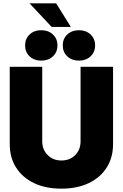

<svg xmlns="http://www.w3.org/2000/svg" viewBox="-20 -1133 745 1165"><path d="M352.5 11.7Q257.3 11.7 187 -21.7Q116.7 -55.2 77.9 -116Q39.1 -176.8 39.1 -258.8V-727.5H236.3V-275.4Q236.3 -225.1 269.3 -192.1Q302.2 -159.2 352.5 -159.2Q403.8 -159.2 436.3 -191.9Q468.8 -224.6 468.8 -275.4V-727.5H666V-258.8Q666 -176.8 627.2 -116Q588.4 -55.2 518.1 -21.7Q447.8 11.7 352.5 11.7ZM459 -765.1Q416 -765.1 388.4 -791Q360.8 -816.9 360.8 -857.4Q360.8 -897.9 388.4 -923.8Q416 -949.7 459 -949.7Q502 -949.7 529.5 -923.8Q557.1 -897.9 557.1 -857.4Q557.1 -816.9 529.5 -791Q502 -765.1 459 -765.1ZM230 -765.1Q187 -765.1 159.7 -791Q132.3 -816.9 132.3 -857.4Q132.3 -897.9 159.7 -923.8Q187 -949.7 230 -949.7Q273.4 -949.7 301 -923.8Q328.6 -897.9 328.6 -857.4Q328.6 -816.9 301 -791Q273.4 -765.1 230 -765.1ZM293.5 -969.7 159.2 -1112.8H320.8L409.7 -969.7Z"/></svg>

Font: Inter Display Black
Style: Regular
Weight: 900
Designer: Rasmus Andersson
Foundry: rsms
Version: Version 4.000;git-a52131595